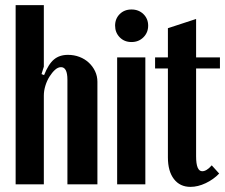

<svg xmlns="http://www.w3.org/2000/svg" viewBox="-20 -719 878 749"><path d="M152 -426Q169 -469 190.5 -487Q212 -505 245 -505Q269 -505 290 -497Q311 -489 326.5 -474.5Q342 -460 351 -441Q360 -422 360 -400V0H243V-408Q243 -457 218 -457Q206 -457 194.5 -446.5Q183 -436 173 -420Q163 -404 157 -384.5Q151 -365 151 -346V0H41V-699H151V-459L142 -430Z M429 -619Q429 -646 447 -664Q465 -682 493 -682Q521 -682 539.5 -664Q558 -646 558 -619Q558 -592 539.5 -573.5Q521 -555 493 -555Q465 -555 447 -573.5Q429 -592 429 -619ZM547 -495V0H437V-495Z M723 10Q682 10 658.5 -20.5Q635 -51 635 -105V-452H585V-495H635V-609L745 -645V-495H838V-452H745V-109Q745 -51 769 -51Q786 -51 806 -74L835 -42Q813 -19 782.5 -4.5Q752 10 723 10Z"/></svg>

Font: Moniqa ExtBd Paragraph
Style: Regular
Weight: 800
Designer: Rajesh Rajput
Foundry: Rajesh Rajput
Version: Version 1.000